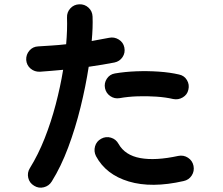

<svg xmlns="http://www.w3.org/2000/svg" viewBox="-20 -833 1040 894"><path d="M139 32Q117 19 111.5 -5Q106 -29 119 -50Q158 -113 188 -189Q218 -265 239.5 -347Q261 -429 274 -508Q245 -505 217.5 -503Q190 -501 166 -499Q141 -498 122.5 -513.5Q104 -529 102 -554Q101 -579 117 -597.5Q133 -616 158 -617Q187 -619 220.5 -621Q254 -623 288 -627Q291 -661 292 -692Q293 -723 292 -751Q291 -776 307.5 -794Q324 -812 349 -813Q374 -814 392 -797.5Q410 -781 411 -756Q412 -731 411 -702.5Q410 -674 407 -642Q452 -650 488 -657Q512 -662 533 -649Q554 -636 559 -612Q564 -587 550.5 -567Q537 -547 513 -542Q488 -537 457.5 -532Q427 -527 393 -522Q379 -431 355 -333.5Q331 -236 297.5 -146.5Q264 -57 221 12Q208 33 184 39Q160 45 139 32ZM835 10Q686 44 579.5 12Q473 -20 427 -106Q416 -128 422.5 -151.5Q429 -175 451 -187Q473 -199 496.5 -192Q520 -185 532 -163Q562 -110 633 -97Q704 -84 810 -107Q835 -112 855.5 -98.5Q876 -85 881 -61Q886 -36 872.5 -15.5Q859 5 835 10ZM786 -372Q752 -380 708.5 -383Q665 -386 620.5 -384.5Q576 -383 537 -376Q513 -372 493.5 -385.5Q474 -399 469 -422Q464 -446 477.5 -466.5Q491 -487 515 -491Q562 -499 614.5 -501Q667 -503 719 -499.5Q771 -496 814 -486Q838 -481 850.5 -460Q863 -439 857 -415Q852 -392 831 -379.5Q810 -367 786 -372Z"/></svg>

Font: Zen Maru Gothic
Style: Bold
Weight: 700
Designer: Yoshimichi Ohira
Foundry: Positype
Version: Version 1.001